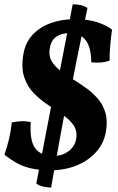

<svg xmlns="http://www.w3.org/2000/svg" viewBox="-23 -773 541 882"><path d="M211.1 9Q158.5 9 121.3 0.8Q84 -7.4 55.3 -23.4Q26.5 -39.4 -2.7 -62.5Q9.9 -98 18.6 -135.1Q27.4 -172.2 31 -210.4Q51.9 -215.4 74.7 -216.1Q97.5 -216.9 118.4 -211.8Q112.4 -131.1 137.3 -94Q162.2 -56.8 226.1 -56.8Q262.8 -56.8 291.7 -78.3Q320.5 -99.8 326.4 -133.4Q333.4 -170.6 315.3 -197Q297.3 -223.3 265.8 -245.2Q234.3 -267.1 198.8 -290.3Q163.3 -313.5 133.1 -344.1Q102.9 -374.6 88.1 -419Q73.4 -463.4 85 -527.2Q94 -577.9 126.5 -612.9Q159 -648 209.2 -666.5Q259.4 -685 321.5 -685Q380.3 -685 423.4 -671Q466.6 -657 491.6 -637Q486.6 -600.3 483.3 -563.1Q480.1 -525.8 480.6 -494.4Q442.5 -481.2 396.4 -486.8Q395.4 -558 369.6 -589.6Q343.9 -621.2 298.3 -621.2Q260.3 -621.2 236 -604.7Q211.8 -588.3 205.4 -549.9Q199.9 -518 213.4 -493.8Q226.9 -469.7 252.2 -449.8Q277.5 -429.9 309 -410.7Q340.6 -391.5 371.3 -369.6Q402.1 -347.6 426.1 -319.9Q450.2 -292.1 461.2 -255.2Q472.2 -218.4 463.6 -168.7Q454.6 -114.9 418.9 -75Q383.2 -35.1 329.4 -13.1Q275.5 9 211.1 9ZM211.7 88.8Q194 88.3 175.8 84.3Q157.6 80.3 143.8 69.8L226.8 -361.5L288.7 -330.9Q269.7 -234 251.4 -133Q233.2 -32.1 211.7 88.8ZM297.2 -330.9 235.4 -361.5 311 -753.2Q330.7 -753.2 347.1 -749.7Q363.5 -746.3 378.8 -736.3Q354.3 -621.2 334.5 -523.3Q314.8 -425.5 297.2 -330.9Z"/></svg>

Font: Vollkorn
Style: Italic
Weight: 400
Italic angle: -11°
Designer: Friedrich Althausen
Foundry: Friedrich Althausen
Version: Version 5.001